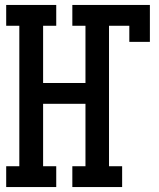

<svg xmlns="http://www.w3.org/2000/svg" viewBox="-20 -755 640 775"><path d="M5 0V-84H58V-651H5V-735H207V-651H154V-420H325V-651H272V-735H585V-586H502V-651H420V-84H473V0H272V-84H325V-336H154V-84H207V0Z"/></svg>

Font: Iosevka Slab Medium Extended
Style: Regular
Weight: 500
Width: 7
Monospace: yes
Designer: Belleve Invis
Foundry: Belleve Invis
Version: Version 11.1.1; ttfautohint (v1.8.3)